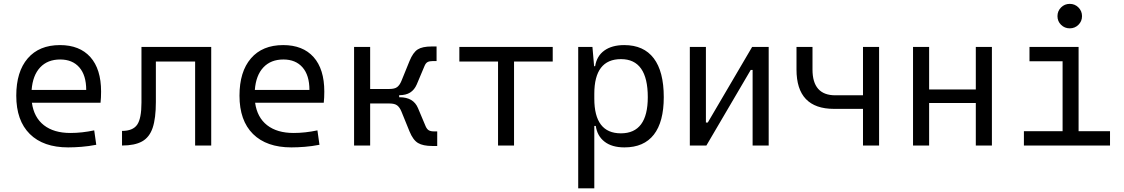

<svg xmlns="http://www.w3.org/2000/svg" viewBox="-20 -764 5899 1008"><path d="M337.9 9.8Q207.5 9.8 136.5 -60.5Q65.4 -130.9 65.4 -261.7Q65.4 -387.7 125.5 -457.5Q185.5 -527.3 294.9 -527.3Q397.9 -527.3 454.3 -464.4Q510.7 -401.4 510.7 -283.2Q510.7 -250.5 507.8 -224.6H147.5Q158.2 -147.5 210.4 -106.7Q262.7 -65.9 349.6 -65.9Q410.2 -65.9 474.6 -79.6L485.4 -3.9Q445.3 3.9 407.7 6.8Q370.1 9.8 337.9 9.8ZM146 -292H432.6Q432.6 -368.7 396.5 -410.2Q360.4 -451.7 295.9 -451.7Q230 -451.7 190.9 -410.2Q151.9 -368.7 146 -292Z M620.6 0V-76.7Q677.7 -76.7 700.2 -109.4Q722.7 -142.1 722.7 -225.1V-517.6H1088.9V0H1004.4V-440.9H798.3V-228.5Q798.3 -143.1 781.5 -93Q764.6 -43 725.8 -21.5Q687 0 620.6 0Z M1509.8 9.8Q1379.4 9.8 1308.3 -60.5Q1237.3 -130.9 1237.3 -261.7Q1237.3 -387.7 1297.4 -457.5Q1357.4 -527.3 1466.8 -527.3Q1569.8 -527.3 1626.2 -464.4Q1682.6 -401.4 1682.6 -283.2Q1682.6 -250.5 1679.7 -224.6H1319.3Q1330.1 -147.5 1382.3 -106.7Q1434.6 -65.9 1521.5 -65.9Q1582 -65.9 1646.5 -79.6L1657.2 -3.9Q1617.2 3.9 1579.6 6.8Q1542 9.8 1509.8 9.8ZM1317.9 -292H1604.5Q1604.5 -368.7 1568.4 -410.2Q1532.2 -451.7 1467.8 -451.7Q1401.9 -451.7 1362.8 -410.2Q1323.7 -368.7 1317.9 -292Z M1838.9 0V-517.6H1923.3V-296.9H2024.4Q2052.2 -296.9 2065.4 -307.1Q2078.6 -317.4 2087.4 -338.9L2129.9 -443.4Q2148.4 -488.8 2172.9 -504.4Q2197.3 -520 2246.1 -520H2272V-443.4H2252Q2234.4 -443.4 2224.6 -438Q2214.8 -432.6 2208.5 -417L2168 -320.8Q2155.8 -292.5 2133.5 -278.3Q2111.3 -264.2 2075.7 -264.2V-253.4H2078.6Q2150.4 -253.4 2174.3 -196.8L2214.8 -100.6Q2221.7 -85.4 2231.4 -79.8Q2241.2 -74.2 2258.3 -74.2H2275.4V2.4H2249.5Q2200.7 2.4 2174.6 -13.2Q2148.4 -28.8 2129.9 -74.2L2087.4 -178.7Q2078.6 -200.2 2065.4 -210.4Q2052.2 -220.7 2024.4 -220.7H1923.3V0Z M2594.7 0V-440.9H2391.6V-517.6H2881.8V-440.9H2678.7V0Z M3015.6 224.6V-517.6H3090.3L3099.1 -416.5H3104.5Q3112.8 -469.7 3152.6 -498.5Q3192.4 -527.3 3257.3 -527.3Q3359.4 -527.3 3412.1 -458Q3464.8 -388.7 3464.8 -253.9Q3464.8 -124 3412.6 -57.1Q3360.4 9.8 3258.3 9.8Q3192.4 9.8 3153.8 -20.3Q3115.2 -50.3 3107.9 -103H3100.1V224.6ZM3100.1 -246.1Q3100.1 -64 3239.7 -64Q3380.9 -64 3380.9 -253.9Q3380.9 -453.6 3240.2 -453.6Q3100.1 -453.6 3100.1 -271.5Z M3601.6 0V-517.6H3686V-120.6H3695.8L3928.7 -517.6H4015.6V0H3931.2V-397H3921.4L3688.5 0Z M4358.9 -192.4Q4161.6 -192.4 4161.6 -398.9V-517.6H4245.6V-398.9Q4245.6 -263.7 4365.2 -263.7H4510.7V-517.6H4595.2V0H4510.7V-192.4Z M5103 0V-223.1H4857.9V0H4773.4V-517.6H4857.9V-294.4H5103V-517.6H5187.5V0Z M5355.5 0V-75.2H5558.6V-442.4H5384.8V-517.6H5642.6V-75.2H5807.6V0ZM5596.2 -615.2Q5569.3 -615.2 5550.5 -633.8Q5531.7 -652.3 5531.7 -679.2Q5531.7 -706.1 5550.5 -724.9Q5569.3 -743.7 5596.2 -743.7Q5623 -743.7 5641.8 -724.9Q5660.6 -706.1 5660.6 -679.2Q5660.6 -652.3 5641.8 -633.8Q5623 -615.2 5596.2 -615.2Z"/></svg>

Font: CaskaydiaMono NF SemiLight
Style: Regular
Weight: 350
Designer: Aaron Bell
Foundry: Saja Typeworks
Version: Version 2111.001; ttfautohint (v1.8.4);Nerd Fonts 3.1.1